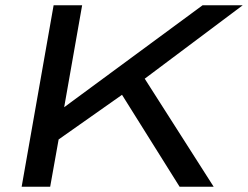

<svg xmlns="http://www.w3.org/2000/svg" viewBox="-20 -707 939 727"><path d="M62 0 183 -687H291L223 -301L747 -687H899L528 -409L789 0H660L442 -348L202 -179L170 0Z"/></svg>

Font: Archivo Expanded
Style: Italic
Weight: 400
Width: 7
Italic angle: -10°
Designer: Hector Gatti
Foundry: Omnibus-Type
Version: Version 2.001